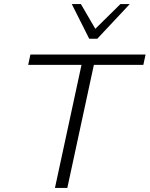

<svg xmlns="http://www.w3.org/2000/svg" viewBox="-20 -927 738 947"><path d="M251 0 393 -658H454L312 0ZM119 -607 130 -658H698L687 -607ZM420 -736 437 -772 574 -907H620L460 -736ZM420 -736 334 -907H379L457 -773L460 -736Z"/></svg>

Font: Ysabeau Office Light
Style: Italic
Weight: 300
Italic angle: -12°
Designer: Christian Thalmann (Catharsis Fonts)
Version: Version 2.001;gftools[0.9.30]; featfreeze: tnum,lnum,ss02